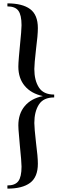

<svg xmlns="http://www.w3.org/2000/svg" viewBox="-20 -927 355 1141"><path d="M24 175Q70 175 89 149.5Q108 124 108 63Q108 36 98 -62Q97 -79 93 -120.5Q89 -162 89 -182Q89 -251 127 -296.5Q165 -342 235 -356Q165 -371 127 -416.5Q89 -462 89 -531Q89 -550 92.5 -591Q96 -632 98 -651Q108 -749 108 -777Q108 -838 89 -863.5Q70 -889 24 -889V-907Q113 -907 159 -873Q205 -839 205 -760Q205 -718 194 -634Q184 -546 184 -517Q184 -450 211 -407.5Q238 -365 302 -365V-348Q238 -348 211 -305.5Q184 -263 184 -196Q184 -167 194 -79Q205 5 205 46Q205 125 159 159.5Q113 194 24 194Z"/></svg>

Font: Prata
Style: Regular
Weight: 400
Designer: Ivan Petrov
Foundry: Cyreal
Version: Version 2.000